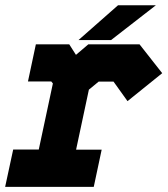

<svg xmlns="http://www.w3.org/2000/svg" viewBox="-22 -708 636 728"><path d="M-2.5 0.5 28 -141H125L178.5 -391.5L172.5 -399H84L114 -540H240.5L266 -500L313 -540H507L593 -430.5L461.5 -324.5L408.5 -398.5H352L315 -368L266.5 -140.5H363.5L333.5 0.5ZM77 -71H284.5H180L252 -408L327.5 -470H462L496.5 -420L462 -470H327.5L252 -408L207 -470H162H207L252.5 -408L180.5 -71H77ZM275.5 -556 425.5 -688H569L399 -556ZM377.5 -590H377L450.5 -653H451Z"/></svg>

Font: Tourney Thin Black
Style: Italic
Weight: 900
Italic angle: -12°
Version: Version 1.015